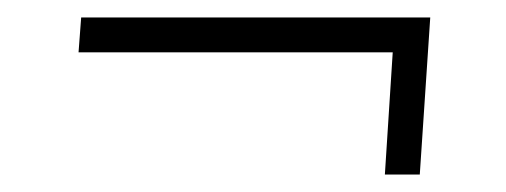

<svg xmlns="http://www.w3.org/2000/svg" viewBox="-20 -370 580 220"><path d="M421 -170 430 -310H70L73 -350H473L461 -170Z"/></svg>

Font: Bona Nova
Style: Italic
Weight: 400
Italic angle: -4°
Designer: Mateusz Machalski
Foundry: Capitalics
Version: Version 4.001; ttfautohint (v1.8.3)